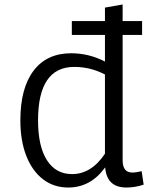

<svg xmlns="http://www.w3.org/2000/svg" viewBox="-20 -824 705 858"><path d="M285 14Q220 14 172 -23Q124 -60 97.5 -127.5Q71 -195 71 -286Q71 -430 130 -508Q189 -586 298 -586Q377 -586 449 -549V-790L528 -804V-108Q528 -53 571 -53Q589 -53 613 -59L622 1Q584 14 545 14Q457 14 450 -76Q385 14 285 14ZM302 -46Q388 -46 449 -137V-491Q385 -525 312 -525Q150 -525 150 -286Q150 -171 189.5 -108.5Q229 -46 302 -46ZM301 -668V-730H615V-668Z"/></svg>

Font: Fauna One
Style: Regular
Weight: 400
Designer: Eduardo Rodriguez Tunni
Foundry: Eduardo Rodriguez Tunni
Version: Version 2.001; ttfautohint (v1.8.4.7-5d5b);gftools[0.9.23]